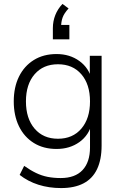

<svg xmlns="http://www.w3.org/2000/svg" viewBox="-20 -769 618 977"><path d="M291 188Q229 188 175.5 171Q122 154 80 121L103 75Q134 97 163 111Q192 125 222.5 131Q253 137 289 137Q362 137 400 96.5Q438 56 438 -19V-143H448Q433 -81 384 -46Q335 -11 268 -11Q201 -11 152 -41.5Q103 -72 76.5 -126.5Q50 -181 50 -253Q50 -325 76.5 -379Q103 -433 152 -463.5Q201 -494 268 -494Q335 -494 384 -458.5Q433 -423 447 -363H437V-485H497V-28Q497 43 474 91.5Q451 140 405 164Q359 188 291 188ZM275 -63Q350 -63 394 -114.5Q438 -166 438 -253Q438 -340 394 -391Q350 -442 275 -442Q200 -442 156 -391Q112 -340 112 -253Q112 -166 156 -114.5Q200 -63 275 -63ZM249 -569V-626Q249 -661 261.5 -692.5Q274 -724 298 -749L329 -726Q306 -701 298.5 -679.5Q291 -658 291 -633L273 -642H333V-569Z"/></svg>

Font: Nunito Sans 12pt Light
Style: Regular
Weight: 300
Designer: Vernon Adams
Foundry: Vernon Adams
Version: Version 3.101;gftools[0.9.27]